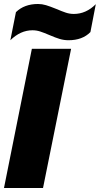

<svg xmlns="http://www.w3.org/2000/svg" viewBox="-30 -944 501 964"><path d="M50 -883Q92 -924 161 -924Q181 -924 201 -918Q221 -912 253 -899Q281 -887 300.5 -880.5Q320 -874 341 -874Q402 -874 451 -923L424 -783Q384 -742 314 -742Q291 -742 269.5 -748.5Q248 -755 218 -768Q190 -780 171.5 -786Q153 -792 133 -792Q73 -792 22 -742ZM130 -699H327L186 0H-10Z"/></svg>

Font: Readiness ExtraBold
Style: Italic
Weight: 800
Italic angle: -12°
Designer: Katatrad Team
Foundry: CadsonDemak
Version: Version 1.00;January 16, 2020;FontCreator 12.0.0.2550 64-bit